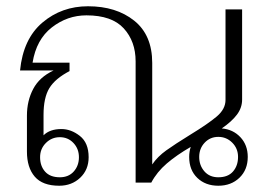

<svg xmlns="http://www.w3.org/2000/svg" viewBox="-20 -583 858 613"><path d="M771 -82Q771 -41 744.5 -15.5Q718 10 677 10Q636 10 610 -15Q584 -40 584 -82Q584 -99 589 -114Q544 -88 512.5 -61Q481 -34 463 0H413V-387Q413 -451 375 -492.5Q337 -534 256 -534Q195 -534 145.5 -495.5Q96 -457 84 -383H202V-356Q156 -332 137.5 -301.5Q119 -271 119 -216V-151Q139 -171 176 -171Q207 -171 235 -149Q263 -127 263 -81Q263 -41 236 -15.5Q209 10 169 10Q116 10 91 -19Q66 -48 66 -99V-214Q66 -261 86 -299Q106 -337 151 -358H44Q54 -459 115.5 -511Q177 -563 261 -563Q351 -563 408.5 -517Q466 -471 466 -382V-58Q483 -83 511 -103Q539 -123 586 -152Q645 -188 672.5 -211.5Q700 -235 700 -264V-553H753V-265Q753 -239 736.5 -217Q720 -195 688 -173Q724 -170 747.5 -145Q771 -120 771 -82ZM740 -82Q740 -109 721.5 -127.5Q703 -146 677 -146Q651 -146 633.5 -127.5Q616 -109 616 -82Q616 -55 632.5 -36Q649 -17 677 -17Q708 -17 724 -35.5Q740 -54 740 -82ZM108 -81Q108 -53 124 -35Q140 -17 171 -17Q199 -17 215.5 -35.5Q232 -54 232 -81Q232 -108 214.5 -126.5Q197 -145 171 -145Q145 -145 126.5 -126.5Q108 -108 108 -81Z"/></svg>

Font: Taviraj ExtraLight
Style: Regular
Weight: 275
Designer: Katatrad Team
Foundry: CadsonDemak
Version: Version 1.001